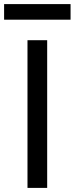

<svg xmlns="http://www.w3.org/2000/svg" viewBox="-38 -916 364 936"><path d="M-18 -896V-820H306V-896ZM96 -720V0H192V-720Z"/></svg>

Font: Kufam Arabic Latin Roman Normal
Style: Regular
Weight: 400
Designer: Wael Morcos & Artur Schmal
Version: Version 1.200;PS 001.200;hotconv 1.0.88;makeotf.lib2.5.64775